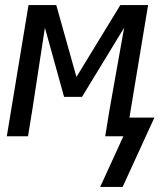

<svg xmlns="http://www.w3.org/2000/svg" viewBox="-20 -540 640 761"><path d="M466 201H377L469 0H397L414 -104Q428 -186 443 -267.5Q458 -349 472 -430L305 -156H234L158 -430Q145 -349 133 -267.5Q121 -186 108 -104L91 0H7L93 -520H203L283 -235L457 -520H567L493 -74H592Z"/></svg>

Font: Iosevka SS04 Extended
Style: Italic
Weight: 400
Width: 7
Italic angle: -9°
Monospace: yes
Designer: Belleve Invis
Foundry: Belleve Invis
Version: Version 19.0.0; ttfautohint (v1.8.4)